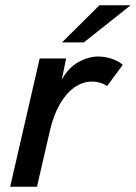

<svg xmlns="http://www.w3.org/2000/svg" viewBox="-20 -710 517 730"><path d="M130.9 -487.8H231.4L214.8 -406.7Q239.3 -452.1 277.8 -473.6Q316.4 -495.1 353.5 -495.1Q378.9 -495.1 404.8 -486.6Q430.7 -478 446.8 -463.4L387.2 -382.8Q361.8 -399.9 329.6 -399.9Q294.4 -399.9 262.9 -377.7Q231.4 -355.5 207.5 -314Q183.6 -272.5 170.4 -215.8L120.6 0H18.6ZM215.8 -548.8 357.9 -689.9H476.6L298.8 -548.8Z"/></svg>

Font: Acari Sans SemiBold
Style: Italic
Weight: 600
Italic angle: -13°
Designer: Alfredo Marco Pradil and Stefan Peev
Foundry: Hanken Design Co.
Version: Version 1.045;January 11, 2019;FontCreator 11.5.0.2425 64-bi